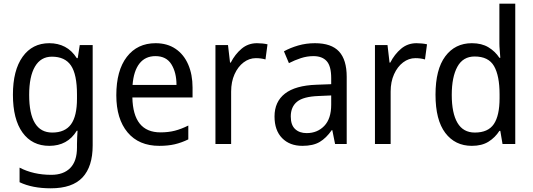

<svg xmlns="http://www.w3.org/2000/svg" viewBox="-20 -780 2888 1040"><path d="M247 -546Q294 -546 331.5 -526.5Q369 -507 396 -465H401L412 -536H482V8Q482 122 427 181Q372 240 255 240Q155 240 86 207V128Q161 167 258 167Q324 167 360.5 130Q397 93 397 19V0Q397 -14 398 -36Q399 -58 400 -72H396Q346 10 247 10Q154 10 102 -62Q50 -134 50 -267Q50 -399 102.5 -472.5Q155 -546 247 -546ZM261 -473Q201 -473 169.5 -419.5Q138 -366 138 -266Q138 -62 263 -62Q332 -62 364.5 -106.5Q397 -151 397 -246V-268Q397 -377 364.5 -425Q332 -473 261 -473Z M823 -546Q886 -546 931 -515.5Q976 -485 999.5 -430.5Q1023 -376 1023 -306V-252H697Q701 -63 849 -63Q892 -63 927 -72Q962 -81 1000 -100V-25Q963 -7 926.5 1.5Q890 10 843 10Q732 10 671 -63Q610 -136 610 -264Q610 -398 667 -472Q724 -546 823 -546ZM822 -476Q767 -476 735.5 -436Q704 -396 698 -320H936Q936 -387 908.5 -431.5Q881 -476 822 -476Z M1372 -546Q1386 -546 1401 -544.5Q1416 -543 1429 -540L1418 -458Q1394 -465 1366 -465Q1330 -465 1299.5 -442Q1269 -419 1250.5 -378Q1232 -337 1232 -284V0H1147V-536H1215L1226 -441H1230Q1253 -486 1288.5 -516Q1324 -546 1372 -546Z M1686 -546Q1775 -546 1816.5 -501Q1858 -456 1858 -364V0H1795L1780 -75H1777Q1747 -32 1711.5 -11Q1676 10 1618 10Q1549 10 1508 -32Q1467 -74 1467 -149Q1467 -229 1523.5 -273Q1580 -317 1694 -321L1774 -324V-357Q1774 -422 1749.5 -449Q1725 -476 1678 -476Q1643 -476 1609.5 -465Q1576 -454 1545 -438L1518 -502Q1552 -521 1595 -533.5Q1638 -546 1686 -546ZM1706 -260Q1623 -257 1589 -229Q1555 -201 1555 -149Q1555 -103 1578.5 -81Q1602 -59 1641 -59Q1699 -59 1736.5 -98Q1774 -137 1774 -213V-263Z M2236 -546Q2250 -546 2265 -544.5Q2280 -543 2293 -540L2282 -458Q2258 -465 2230 -465Q2194 -465 2163.5 -442Q2133 -419 2114.5 -378Q2096 -337 2096 -284V0H2011V-536H2079L2090 -441H2094Q2117 -486 2152.5 -516Q2188 -546 2236 -546Z M2536 10Q2445 10 2392 -60Q2339 -130 2339 -267Q2339 -404 2392 -475Q2445 -546 2536 -546Q2589 -546 2625.5 -524Q2662 -502 2685 -467H2690Q2689 -484 2687 -506.5Q2685 -529 2685 -545V-760H2771V0H2702L2690 -71H2685Q2662 -35 2626 -12.5Q2590 10 2536 10ZM2552 -62Q2624 -62 2655 -108Q2686 -154 2686 -248V-269Q2686 -370 2656 -422Q2626 -474 2551 -474Q2488 -474 2457.5 -418.5Q2427 -363 2427 -266Q2427 -167 2458 -114.5Q2489 -62 2552 -62Z"/></svg>

Font: Noto Sans Hebrew SemiCondensed
Style: Regular
Weight: 400
Width: 4
Designer: Monotype Design Team
Foundry: Monotype Imaging Inc.
Version: Version 2.004; ttfautohint (v1.8.4.7-5d5b)